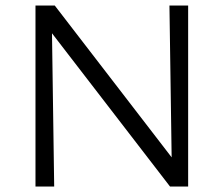

<svg xmlns="http://www.w3.org/2000/svg" viewBox="-20 -678 814 698"><path d="M664 -658V0H598L169 -557L177 0H109V-658H179L604 -106L596 -658Z"/></svg>

Font: Ysabeau
Style: Regular
Weight: 400
Designer: Christian Thalmann (Catharsis Fonts)
Version: Version 0.003